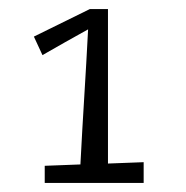

<svg xmlns="http://www.w3.org/2000/svg" viewBox="-20 -735 412 425"><path d="M55 -330ZM179 -715H219V-373L298 -376V-330H79V-368L158 -371Q162 -448 166.5 -520.5Q171 -593 175 -670Q150 -656 124 -641.5Q98 -627 74 -613L55 -654Z"/></svg>

Font: Combo
Style: Regular
Weight: 400
Designer: Eduardo Rodriguez Tunni
Foundry: Eduardo Rodriguez Tunni
Version: Version 1.001